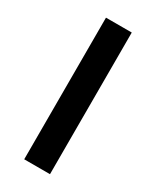

<svg xmlns="http://www.w3.org/2000/svg" viewBox="-139 -543 476 587"><g transform="rotate(30 99.0 -250.0)"><path d="M54 -500V0H145V-500Z"/></g></svg>

Font: LT Wave Alt
Style: Regular
Weight: 400
Designer: Daniel Lyons
Version: Version 2.5 (Glyphs App)